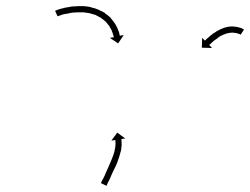

<svg xmlns="http://www.w3.org/2000/svg" viewBox="-20 -615 813 624"><path d="M164 -582Q164 -582 164 -582Q164 -582 164 -582Q164 -582 164 -582Q164 -582 164 -582Q168 -584 172 -585Q172 -585 172 -585Q172 -585 172 -585Q173 -585 173 -585Q173 -585 173 -585Q178 -587 184 -588Q184 -588 184 -588Q184 -588 184 -588Q184 -588 184 -588Q184 -588 184 -588Q190 -590 197 -591Q197 -591 197 -591Q197 -591 197 -591Q197 -591 197.5 -591Q198 -591 198 -591Q205 -592 214 -594Q214 -594 214 -594Q214 -594 214 -594Q214 -594 214 -594Q214 -594 214 -594Q223 -594 232 -595Q232 -595 232 -595Q232 -595 232 -595Q232 -595 232 -595Q232 -595 232 -595Q242 -595 252 -595Q252 -595 252.5 -595Q253 -595 253 -595Q253 -595 253 -595Q253 -595 253 -595Q264 -594 275 -592Q275 -592 275 -591.5Q275 -591 276 -591Q276 -591 276 -591Q276 -591 276 -591Q287 -589 299 -584Q299 -584 299 -584Q299 -584 299 -584Q299 -584 299 -584Q299 -584 299 -584Q310 -579 321 -573Q321 -573 321 -572.5Q321 -572 321 -572Q321 -572 321 -572Q321 -572 321 -572Q331 -565 340 -557Q340 -557 340 -556.5Q340 -556 340 -556Q340 -556 340 -556Q340 -556 340 -556Q347 -548 353 -539Q353 -539 353 -539Q353 -539 353 -539Q353 -539 353.5 -538.5Q354 -538 354 -538Q358 -530 362 -523Q362 -523 362 -523Q362 -523 362 -522Q362 -522 362 -522Q362 -522 362 -522Q365 -516 367 -510Q367 -510 367 -510Q367 -510 367 -510Q367 -510 367 -509.5Q367 -509 367 -509Q368 -505 369 -501Q369 -501 369 -501Q369 -501 369 -501Q369 -501 369 -501Q369 -501 369 -501Q369 -500 369 -499L382 -501L364 -474L337 -492L350 -494Q350 -496 349 -497Q349 -497 349 -497Q349 -497 349 -497Q349 -497 349 -497Q349 -497 349 -497Q349 -500 347 -504Q347 -504 347 -504Q347 -504 347 -504Q347 -504 347 -504Q347 -504 347 -504Q346 -509 343 -515Q343 -515 343 -515Q343 -515 344 -515Q344 -515 344 -514.5Q344 -514 344 -514Q341 -521 336 -528Q336 -528 336 -528Q336 -528 336 -528Q337 -528 337 -528Q337 -528 337 -528Q332 -535 325 -543Q325 -543 325 -543Q325 -543 325 -543Q325 -543 325.5 -542.5Q326 -542 326 -542Q318 -550 309 -556Q309 -556 309.5 -556Q310 -556 310 -556Q310 -556 310 -556Q310 -556 310 -556Q301 -561 291 -566Q291 -566 291 -566Q291 -566 291 -566Q291 -566 291.5 -566Q292 -566 292 -566Q281 -569 271 -572Q271 -572 271 -572Q271 -572 271 -572Q271 -572 271.5 -572Q272 -572 272 -572Q261 -574 251 -575Q251 -575 251 -575Q251 -575 251 -575Q251 -575 251.5 -575Q252 -575 252 -575Q242 -575 232 -575Q232 -575 232.5 -575Q233 -575 233 -575Q233 -575 233 -575Q233 -575 233 -575Q224 -574 216 -574Q216 -574 216 -574Q216 -574 216 -574Q216 -574 216 -574Q216 -574 216 -574Q208 -573 201 -571Q201 -571 201 -571Q201 -571 201 -571Q201 -571 201 -571Q201 -571 201 -571Q194 -570 188 -569Q188 -569 188 -569Q188 -569 188 -569Q188 -569 188 -569Q188 -569 188 -569Q183 -567 178 -566Q178 -566 178 -566Q178 -566 178 -566Q179 -566 179 -566Q179 -566 179 -566Q174 -565 171 -563Q171 -563 171 -563Q171 -563 171 -564Q171 -564 171.5 -564Q172 -564 172 -564Q170 -563 167 -562L159 -580Q161 -581 164 -582ZM761 -503Q761 -503 761 -503Q761 -503 761 -503Q761 -503 761 -503Q761 -503 761 -503Q761 -503 759 -504Q759 -504 759.5 -504Q760 -504 760 -504Q760 -504 760 -504Q760 -504 760 -504Q758 -504 756 -505Q756 -505 756 -505Q756 -505 756 -505Q756 -505 756 -505Q756 -505 756 -505Q754 -506 750 -507Q750 -507 750 -507Q750 -507 751 -507Q751 -507 751 -507Q751 -507 751 -507Q747 -508 743 -508Q743 -508 743 -508Q743 -508 743 -508Q743 -508 743 -508Q743 -508 743 -508Q739 -509 734 -509Q734 -509 734 -509Q734 -509 734 -509Q734 -509 734 -509Q734 -509 734 -509Q730 -509 725 -508Q725 -508 725 -508Q725 -508 725 -508Q725 -508 725 -508Q725 -508 725 -508Q720 -507 715 -506Q715 -506 715 -506Q715 -506 716 -506Q716 -506 716 -506Q716 -506 716 -506Q711 -504 705 -502Q705 -502 705 -502Q705 -502 705 -502Q705 -502 705.5 -502Q706 -502 706 -502Q700 -500 695 -497Q695 -497 695 -497Q695 -497 695 -497Q695 -497 695 -497Q695 -497 695 -497Q690 -494 686 -490Q686 -490 686 -490Q686 -490 686 -490Q686 -490 686 -490Q686 -490 686 -490Q681 -487 677 -484Q677 -484 677 -484Q677 -484 677 -484Q677 -484 677 -484Q677 -484 677 -484Q673 -481 670 -478Q670 -478 670 -478Q670 -478 670 -478Q670 -478 670 -478Q670 -478 670 -478Q667 -475 665 -473Q665 -473 665 -473Q665 -473 665 -473Q665 -473 665 -473Q665 -473 665 -473Q663 -471 661 -470Q660 -469 660 -469L669 -459L636 -460L637 -492L646 -483Q647 -484 647 -484Q649 -486 651 -488Q651 -488 651 -488Q651 -488 651 -488Q651 -488 651 -488Q651 -488 651 -488Q654 -490 657 -493Q657 -493 657 -493Q657 -493 657 -493Q657 -493 657 -493Q657 -493 657 -493Q661 -496 665 -500Q665 -500 665 -500Q665 -500 665 -500Q665 -500 665 -500Q665 -500 665 -500Q669 -503 674 -507Q674 -507 674 -507Q674 -507 674 -507Q674 -507 674 -507Q674 -507 674 -507Q680 -510 685 -514Q685 -514 685 -514Q685 -514 685 -514Q685 -514 685 -514Q685 -514 685 -514Q691 -517 697 -520Q697 -520 697 -520Q697 -520 697 -520Q697 -520 697 -520Q697 -520 697 -520Q703 -523 709 -525Q709 -525 709 -525Q709 -525 709 -525Q710 -525 710 -525Q710 -525 710 -525Q716 -527 722 -528Q722 -528 722 -528Q722 -528 722 -528Q722 -528 722 -528Q722 -528 722 -528Q728 -529 734 -529Q734 -529 734 -529Q734 -529 734 -529Q734 -529 734 -529Q734 -529 734 -529Q740 -529 745 -528Q745 -528 745.5 -528Q746 -528 746 -528Q746 -528 746 -528Q746 -528 746 -528Q751 -528 755 -526Q755 -526 755.5 -526Q756 -526 756 -526Q756 -526 756 -526Q756 -526 756 -526Q760 -525 763 -524Q763 -524 763 -524Q763 -524 763 -524Q763 -524 763.5 -524Q764 -524 764 -524Q766 -523 769 -521Q769 -521 769 -521Q769 -521 769 -521Q769 -521 769 -521Q769 -521 769 -521Q771 -520 772 -520Q772 -520 772 -519.5Q772 -519 772 -519Q772 -519 772 -519Q772 -519 772 -519Q773 -519 773 -519L762 -502Q762 -502 761 -503ZM309 -22Q310 -24 311 -27Q313 -30 315 -34Q317 -39 320 -44Q322 -50 325 -56Q328 -63 331 -69Q331 -69 331 -69Q331 -69 331 -69Q331 -69 331 -69Q331 -69 331 -69Q334 -76 337 -83Q337 -83 337 -83Q337 -83 337 -83Q337 -83 337 -83Q337 -83 337 -83Q340 -90 343 -97Q343 -97 343 -97Q343 -97 343 -97Q343 -97 343 -97Q343 -97 343 -97Q346 -104 348 -110Q348 -110 348 -110Q348 -110 348 -110Q348 -110 348 -110Q348 -110 348 -110Q350 -117 352 -123Q352 -123 352 -123Q352 -123 352 -123Q352 -123 352 -123Q352 -123 352 -123Q353 -129 354 -134Q354 -134 354 -134Q354 -134 354 -134Q354 -134 354 -134Q354 -134 354 -134Q355 -138 355 -142Q355 -142 355 -142Q355 -142 355 -142Q355 -142 355 -142Q355 -142 355 -142Q356 -145 355 -149Q355 -149 355 -149Q355 -149 355 -149Q356 -149 356 -149Q356 -149 356 -149Q355 -152 355 -155Q355 -155 355 -155Q355 -155 355 -155Q355 -155 355 -155Q355 -155 355 -155Q355 -157 355 -159Q355 -159 355 -159Q355 -159 355 -159Q355 -159 355 -159Q355 -159 355 -159Q355 -159 355 -160L342 -158L361 -184L387 -165L374 -163Q374 -162 375 -161Q375 -161 375 -161Q375 -161 375 -161Q375 -161 375 -161Q375 -161 375 -161Q375 -159 375 -157Q375 -157 375 -157Q375 -157 375 -157Q375 -157 375 -157Q375 -157 375 -157Q375 -154 375 -150Q375 -150 375 -150Q375 -150 375 -150Q375 -150 375 -150Q375 -150 375 -150Q376 -145 375 -141Q375 -141 375 -141Q375 -141 375 -141Q375 -141 375 -141Q375 -141 375 -141Q375 -136 374 -130Q374 -130 374 -130Q374 -130 374 -130Q374 -130 374 -130Q374 -130 374 -130Q373 -124 371 -118Q371 -118 371 -118Q371 -118 371 -118Q371 -118 371 -118Q371 -118 371 -118Q369 -111 367 -104Q367 -104 367 -104Q367 -104 367 -104Q367 -104 367 -104Q367 -104 367 -104Q365 -97 362 -90Q362 -90 362 -90Q362 -90 362 -90Q362 -90 362 -89.5Q362 -89 362 -89Q359 -82 356 -75Q356 -75 356 -75Q356 -75 356 -75Q356 -75 356 -75Q356 -75 356 -75Q353 -68 349 -61Q349 -61 349 -61Q349 -61 349 -61Q349 -61 349 -61Q349 -61 349 -61Q346 -54 343 -48Q341 -42 338 -36Q335 -31 333 -26Q331 -21 329 -18Q328 -15 327 -13Q326 -12 326 -11L308 -20Q308 -21 309 -22Z"/></svg>

Font: FRB American Cursive Just Arrows Black
Style: Bold Italic
Weight: 900
Italic angle: -25°
Version: Version 2.0;Modular Font Editor K font №1